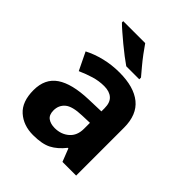

<svg xmlns="http://www.w3.org/2000/svg" viewBox="-214 -894 1032 1032"><g transform="rotate(45 302.0 -378.0)"><path d="M302 -557Q412 -557 470.5 -509.5Q529 -462 529 -364V0H425L396 -74H392Q357 -30 318 -10Q279 10 211 10Q138 10 90 -32.5Q42 -75 42 -163Q42 -250 103 -291.5Q164 -333 286 -337L381 -340V-364Q381 -407 358.5 -427Q336 -447 296 -447Q256 -447 218 -435.5Q180 -424 142 -407L93 -508Q137 -531 190.5 -544Q244 -557 302 -557ZM323 -251Q251 -249 223 -225Q195 -201 195 -162Q195 -128 215 -113.5Q235 -99 267 -99Q315 -99 348 -127.5Q381 -156 381 -208V-253ZM288 -766Q303 -744 323.5 -716.5Q344 -689 365.5 -663.5Q387 -638 403 -619V-606H304Q285 -619 259.5 -638.5Q234 -658 207.5 -680Q181 -702 158 -722Q135 -742 121 -756V-766Z"/></g></svg>

Font: Noto Sans Sinhala
Style: Bold
Weight: 700
Designer: Jelle Bosma - Monotype Design Team
Foundry: Monotype Imaging Inc.
Version: Version 2.006; ttfautohint (v1.8.4.7-5d5b)